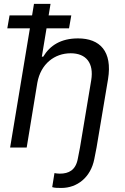

<svg xmlns="http://www.w3.org/2000/svg" viewBox="-20 -747 631 972"><path d="M384.9 0 373.6 58.2C362.6 114.7 328.1 132.1 282.7 132.1C272.7 132.1 262.8 130.7 255.7 129.3L244.3 200.3C255.7 204.5 274.1 204.5 291.2 204.5C370.7 204.5 439.3 150.9 457.4 58.2L468.8 0L527 -346.6C549.7 -487.2 485.8 -552.6 375 -552.6C288.4 -552.6 233 -517 198.9 -460.2H191.8L215.6 -603.7H329.5L340.9 -669H226.2L235.8 -727.3H152L142.4 -669H28.4L17 -603.7H131.4L31.2 0H115.1L169 -328.1C186.1 -423.3 255.7 -477.3 338.1 -477.3C416.2 -477.3 456 -427.6 441.8 -340.9Z"/></svg>

Font: Margiela Sans
Style: Italic
Weight: 400
Italic angle: -9.39999°
Designer: Stefan Endress, Andreas Faust
Version: Version 1.100;FEAKit 1.0